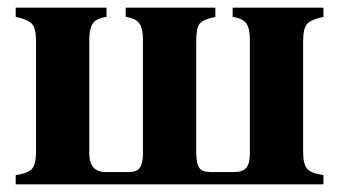

<svg xmlns="http://www.w3.org/2000/svg" viewBox="-20 -481 881 501"><path d="M530 -32H590Q614 -32 623 -43.5Q632 -55 632 -81V-377Q632 -406 623 -419.5Q614 -433 587 -437V-461H824V-437Q791 -430 781 -418Q771 -406 771 -374V-85Q771 -53 781 -41Q791 -29 824 -24V0H21V-24Q54 -29 64 -41Q74 -53 74 -85V-374Q74 -406 64 -418Q54 -430 21 -437V-461H258V-437Q231 -433 222 -419.5Q213 -406 213 -377V-81Q213 -32 256 -32H316Q337 -32 345 -43.5Q353 -55 353 -81V-377Q353 -406 344 -419.5Q335 -433 308 -437V-461H542V-437Q509 -430 500.5 -418.5Q492 -407 492 -374V-85Q492 -54 500 -43Q508 -32 530 -32Z"/></svg>

Font: STIX
Style: Bold
Weight: 700
Designer: MicroPress Inc., with final additions and corrections provided by Coen Hoffman, Elsevier (retired)
Version: Version 1.1.1